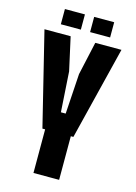

<svg xmlns="http://www.w3.org/2000/svg" viewBox="-138 -1012 766 1084"><g transform="rotate(15 245.0 -470.0)"><path d="M170 0V-255H154L20 -800H173L216 -606L231 -371H259L274 -606L317 -800H470L335 -255H320V0ZM273 -851V-940H390V-851ZM102 -851V-940H219V-851Z"/></g></svg>

Font: Big Shoulders Text Black
Style: Regular
Weight: 900
Designer: Patric King
Foundry: XO Type Co
Version: Version 1.000; ttfautohint (v1.8.2)